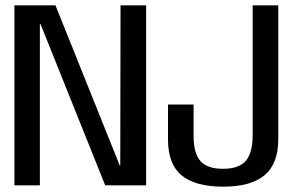

<svg xmlns="http://www.w3.org/2000/svg" viewBox="-20 -695 1121 720"><path d="M34 0H129.5V-604.5H132L374.5 0H528V-675H432L431 -74.5H429L188 -675H34ZM817 5Q921 5 972.2 -38Q1023.5 -81 1023.5 -173V-675H927.5V-188Q927.5 -122 901.8 -92Q876 -62 816.5 -62Q756.5 -62 731.2 -91.5Q706 -121 706 -185V-303H610V-172Q610 -79 661.5 -37Q713 5 817 5Z"/></svg>

Font: Anybody SemiCondensed
Style: Regular
Weight: 400
Width: 4
Version: Version 1.113;gftools[0.9.25]